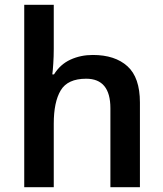

<svg xmlns="http://www.w3.org/2000/svg" viewBox="-20 -780 681 800"><path d="M204 -576Q204 -545 202 -515Q200 -485 198 -470H205Q231 -512 273.5 -531.5Q316 -551 367 -551Q459 -551 511 -504Q563 -457 563 -353V0H440V-329Q440 -452 339 -452Q262 -452 233 -403.5Q204 -355 204 -265V0H81V-760H204Z"/></svg>

Font: Noto Sans New Tai Lue Semibold
Style: Regular
Weight: 400
Designer: Monotype Design Team
Foundry: Monotype Imaging Inc.
Version: Version 2.004; ttfautohint (v1.8.4.7-5d5b)